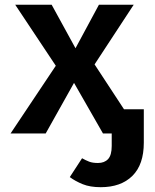

<svg xmlns="http://www.w3.org/2000/svg" viewBox="-20 -563 655 810"><path d="M172.8 0H24.6L215.4 -285.6L44.1 -543.1H197.9L298.5 -359.5L397.4 -543.1H544.1L379 -291.3L503.1 -102.1H586.7V0V39Q586.7 131.3 538.5 179Q490.3 226.7 405.1 226.7Q360 226.7 329 214.1Q297.9 201.5 274.4 184.1L326.2 104.6Q341.5 113.3 356.2 119Q370.8 124.6 393.3 124.6Q420.5 124.6 435.9 108.2Q451.3 91.8 451.3 52.8V0H414.4L292.3 -213.3Z"/></svg>

Font: Fira Code SemiBold
Style: Regular
Weight: 600
Designer: Carrois Corporate, Edenspiekermann AG, Nikita Prokopov
Foundry: Carrois Corporate, Edenspiekermann AG, Nikita Prokopov
Version: Version 6.002